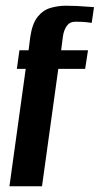

<svg xmlns="http://www.w3.org/2000/svg" viewBox="-20 -652 349 672"><path d="M13 0 70 -411H39L48 -476H80L86 -523Q93 -570 112 -593.5Q131 -617 157.5 -624.5Q184 -632 210 -632Q230 -632 250.5 -631Q271 -630 287.5 -628.5Q304 -627 309 -627L301 -572Q297 -573 281 -574.5Q265 -576 244 -576Q224 -576 213.5 -561Q203 -546 200 -523L194 -476H288L278 -411H184L127 0Z"/></svg>

Font: Alumni Sans Thin
Style: Bold Italic
Weight: 700
Italic angle: -8°
Version: Version 1.016